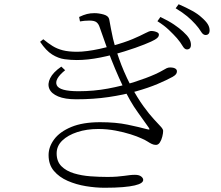

<svg xmlns="http://www.w3.org/2000/svg" viewBox="-20 -839 1040 905"><path d="M861 -606Q850 -606 840.5 -622.5Q831 -639 814 -659Q798 -677 776 -698Q754 -719 722 -739L736 -759Q774 -741 800 -723.5Q826 -706 843 -690Q863 -672 871.5 -657.5Q880 -643 880 -628Q880 -617 875 -611.5Q870 -606 861 -606ZM473 46Q431 46 385 38.5Q339 31 299 13.5Q259 -4 234 -33.5Q209 -63 209 -108Q209 -147 235.5 -182.5Q262 -218 316 -240.5Q370 -263 452 -263Q526 -263 581 -251.5Q636 -240 673 -230Q684 -227 684.5 -229.5Q685 -232 680 -239Q665 -261 629 -310.5Q593 -360 560 -431Q541 -471 522.5 -515Q504 -559 486 -608Q468 -657 450 -710Q445 -726 435 -734Q425 -742 402 -742Q389 -742 378.5 -741Q368 -740 357 -738L353 -759Q374 -769 390 -773Q406 -777 425 -777Q446 -777 469 -770.5Q492 -764 495 -747Q499 -726 503 -703.5Q507 -681 512.5 -657.5Q518 -634 525 -610Q532 -589 541.5 -561.5Q551 -534 564.5 -502.5Q578 -471 595 -438Q628 -377 656 -338.5Q684 -300 705 -277.5Q726 -255 737.5 -242.5Q749 -230 749 -222Q749 -211 745 -195Q741 -179 733.5 -167.5Q726 -156 715 -156Q705 -156 695.5 -160.5Q686 -165 674.5 -172.5Q663 -180 646 -187Q627 -196 595.5 -206Q564 -216 524.5 -223.5Q485 -231 443 -231Q389 -231 344.5 -216.5Q300 -202 273.5 -176.5Q247 -151 247 -116Q247 -78 269.5 -55.5Q292 -33 328.5 -22Q365 -11 406.5 -8Q448 -5 486 -5Q512 -5 531 -6.5Q550 -8 564.5 -10Q579 -12 591.5 -13.5Q604 -15 616 -15Q635 -15 645 -7.5Q655 0 655 9Q655 17 645.5 23.5Q636 30 615 35Q594 40 559 43Q524 46 473 46ZM339 -371Q286 -371 254 -384.5Q222 -398 212.5 -420.5Q203 -443 216.5 -470.5Q230 -498 269 -525L287 -508Q235 -466 247.5 -437.5Q260 -409 350 -409Q422 -409 489 -421.5Q556 -434 613.5 -452.5Q671 -471 711 -489Q735 -500 746.5 -507Q758 -514 765.5 -517.5Q773 -521 782 -521Q792 -521 799 -519Q806 -517 810 -513Q814 -509 814 -503Q814 -496 810 -490Q806 -484 794 -477Q767 -462 723.5 -443.5Q680 -425 621.5 -408.5Q563 -392 492 -381.5Q421 -371 339 -371ZM342 -556Q313 -556 284 -560Q255 -564 226 -582Q197 -600 169 -642L184 -654Q207 -635 228 -622Q249 -609 276 -602Q303 -595 344 -595Q364 -595 391.5 -598.5Q419 -602 449 -608.5Q479 -615 506 -622Q568 -639 605.5 -655Q643 -671 663.5 -682Q684 -693 693 -693Q701 -693 709 -691Q717 -689 723 -685.5Q729 -682 729 -675Q729 -669 724.5 -663.5Q720 -658 710 -652Q699 -645 660.5 -629.5Q622 -614 567.5 -597Q513 -580 453.5 -568Q394 -556 342 -556ZM949 -674Q937 -674 927.5 -690Q918 -706 901 -725Q883 -745 862 -762.5Q841 -780 808 -800L822 -819Q859 -803 886 -788Q913 -773 929 -758Q950 -740 959 -725.5Q968 -711 968 -696Q968 -685 963 -679.5Q958 -674 949 -674Z"/></svg>

Font: Noto Serif JP ExtraLight ExtraLight
Style: Regular
Weight: 250
Version: Version 2.003-H1;hotconv 1.1.1;makeotfexe 2.6.0